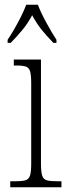

<svg xmlns="http://www.w3.org/2000/svg" viewBox="-20 -786 286 806"><path d="M23 0V-25H42Q71 -25 86 -29Q101 -33 106 -49Q111 -65 111 -98V-436Q111 -470 106.5 -486Q102 -502 88.5 -506.5Q75 -511 48 -511H38V-536H152V-99Q152 -65 157 -49Q162 -33 177 -29Q192 -25 222 -25H238V0ZM12 -619Q25 -638 40 -664Q55 -690 68.5 -717Q82 -744 90 -766H139Q152 -732 175 -690Q198 -648 217 -619V-606H204Q175 -636 154.5 -661.5Q134 -687 115 -722Q96 -687 75 -661.5Q54 -636 25 -606H12Z"/></svg>

Font: Noto Serif Sinhala Condensed ExtraLight
Style: Regular
Weight: 200
Width: 3
Designer: Jelle Bosma - Monotype Design Team
Foundry: Monotype Imaging Inc.
Version: Version 2.007; ttfautohint (v1.8.4.7-5d5b)